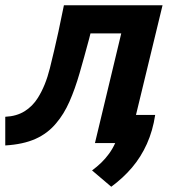

<svg xmlns="http://www.w3.org/2000/svg" viewBox="-30 -544 664 730"><path d="M393 166 320 104Q339 90 355 74.5Q371 59 384.5 40.5Q398 22 408 0H331L431 -417H314L309 -397Q290 -326 272.5 -265.5Q255 -205 234 -157.5Q213 -110 184 -76Q152 -37 105 -16Q58 5 -10 9V-100Q33 -102 63.5 -121Q94 -140 114 -172Q143 -218 159.5 -284Q176 -350 192 -423L213 -524H588L487 -107H560Q551 -47 528.5 3Q506 53 472 93Q438 133 393 166Z"/></svg>

Font: Ubuntu Sans
Style: Bold Italic
Weight: 700
Italic angle: -13.5°
Designer: Dalton Maag Ltd
Foundry: Dalton Maag Ltd
Version: Version 1.006